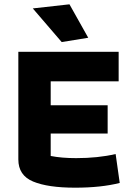

<svg xmlns="http://www.w3.org/2000/svg" viewBox="-20 -860 621 890"><path d="M132 -821 302 -840 389 -685 266 -665ZM65 -121V-620H530V-483H215V-372H479V-241H215V-137Q266 -127 333 -127Q434 -127 516 -146L535 -12Q449 10 328 10Q202 10 133.5 -18.5Q65 -47 65 -121Z"/></svg>

Font: Athiti
Style: Bold
Weight: 700
Designer: CadsonDemak Team
Foundry: CadsonDemak
Version: Version 1.033